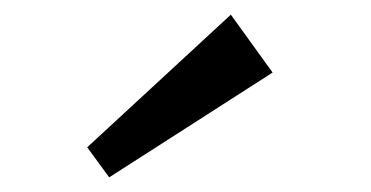

<svg xmlns="http://www.w3.org/2000/svg" viewBox="-20 -970 506 262"><path d="M129 -728 99 -769 295 -950 352 -871Z"/></svg>

Font: BioRhyme ExtraBold Medium
Style: Regular
Weight: 500
Version: Version 1.600;gftools[0.9.33]